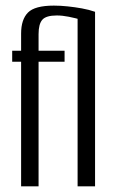

<svg xmlns="http://www.w3.org/2000/svg" viewBox="-20 -654 406 674"><path d="M54.1 0V-437.4H22.8V-476H54.1V-536.2Q54.1 -585.5 78.2 -609.9Q102.3 -634.3 169 -634.3Q192.6 -634.3 217.7 -631.6Q242.8 -629 267.6 -624.5Q292.4 -620 313.7 -612.6V0H252.4V-603.8L269.4 -583.6Q243.7 -590.7 221.4 -595.2Q199 -599.7 179.4 -599.7Q141.8 -599.7 128.6 -584.7Q115.4 -569.6 115.4 -534.4V-476H206.7V-437.4H115.4V0Z"/></svg>

Font: Alumni Sans SC Thin
Style: Regular
Weight: 100
Designer: Robert E. Leuschke
Foundry: Robert E. Leuschke
Version: Version 1.018